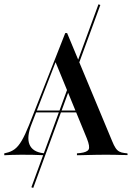

<svg xmlns="http://www.w3.org/2000/svg" viewBox="-30 -739 632 914"><path d="M128.2 155.6 119.4 152.4 438.7 -718.5 447.6 -715.3ZM121 -150Q96 -87.9 110.1 -52Q124.2 -16.1 175.8 -9.7L184.7 -8.9V0Q154.8 -1.6 125 -2Q95.2 -2.4 71 -2.4Q45.2 -2.4 26.2 -1.6Q7.3 -0.8 -9.7 0V-8.9L0 -11.3Q22.6 -16.1 39.9 -29Q57.3 -41.9 73.4 -69.4Q89.5 -96.8 108.1 -143.5L280.6 -581.5H289.5L504 -66.9Q512.1 -46.8 519.8 -35.1Q527.4 -23.4 537.5 -17.7Q547.6 -12.1 562.9 -10.5L576.6 -8.9L577.4 -0.8Q566.1 -0.8 551.2 -1.2Q536.3 -1.6 518.5 -2Q500.8 -2.4 480.6 -2.4H471.8H469.4Q447.6 -2.4 427.8 -2Q408.1 -1.6 391.1 -1.2Q374.2 -0.8 360.5 -0.4Q346.8 0 336.3 0V-8.9L352.4 -10.5Q384.7 -14.5 391.9 -27.4Q399.2 -40.3 383.9 -79L232.3 -448.4L243.5 -466.1ZM135.5 -204 138.7 -212.9H378.2L381.5 -204Z"/></svg>

Font: Playfair 144pt SemiCondensed SemiBold
Style: Regular
Weight: 600
Width: 4
Designer: Claus Eggers Sørensen
Foundry: Claus Eggers Sørensen
Version: Version 2.203